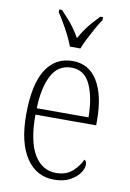

<svg xmlns="http://www.w3.org/2000/svg" viewBox="-87 -820 598 884"><g transform="rotate(10 211.5 -378.0)"><path d="M228 10Q146 10 98.5 -61Q51 -132 51 -262Q51 -404 95 -473.5Q139 -543 220 -543Q296 -543 336.5 -477Q377 -411 377 -294V-270H93Q93 -144 130.5 -83Q168 -22 232 -22Q279 -22 308 -47.5Q337 -73 351 -105Q356 -103 359 -97.5Q362 -92 362 -82Q362 -65 347 -43.5Q332 -22 302.5 -6Q273 10 228 10ZM336 -300Q335 -395 307.5 -453.5Q280 -512 220 -512Q158 -512 127.5 -455Q97 -398 94 -300ZM195 -606Q187 -629 173.5 -655.5Q160 -682 145 -708Q130 -734 117 -753V-766H130Q149 -746 164.5 -728.5Q180 -711 193.5 -692Q207 -673 220 -650Q233 -673 246 -692Q259 -711 274.5 -728.5Q290 -746 309 -766H322V-753Q309 -734 294.5 -708Q280 -682 266.5 -655.5Q253 -629 244 -606Z"/></g></svg>

Font: Noto Serif Khmer Condensed ExtraLight
Style: Regular
Weight: 250
Width: 3
Designer: Danh Hong and the Monotype Design Team
Foundry: Monotype Imaging Inc.
Version: Version 2.004